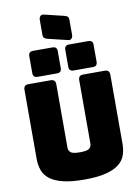

<svg xmlns="http://www.w3.org/2000/svg" viewBox="-122 -1267 990 1361"><g transform="rotate(-10 373.0 -586.5)"><path d="M682 -189Q682 -143 668.5 -105.5Q655 -68 620.5 -41.5Q586 -15 526 0Q466 15 373 15Q280 15 220 0Q160 -15 125.5 -41.5Q91 -68 77.5 -105.5Q64 -143 64 -189V-684Q64 -703 72.5 -711.5Q81 -720 100 -720H257Q276 -720 284.5 -711.5Q293 -703 293 -684V-228Q293 -208 308 -194.5Q323 -181 375 -181Q428 -181 443 -194.5Q458 -208 458 -228V-684Q458 -703 466.5 -711.5Q475 -720 494 -720H646Q665 -720 673.5 -711.5Q682 -703 682 -684ZM569 -760H431Q414 -760 406 -768Q398 -776 398 -793V-914Q398 -931 406 -939Q414 -947 431 -947H569Q586 -947 594 -939Q602 -931 602 -914V-793Q602 -776 594 -768Q586 -760 569 -760ZM311 -760H173Q156 -760 147.5 -768Q139 -776 139 -793V-914Q139 -931 147.5 -939Q156 -947 173 -947H311Q328 -947 336 -939Q344 -931 344 -914V-793Q344 -776 336 -768Q328 -760 311 -760ZM291 -1187 428 -1154Q446 -1150 455 -1143.5Q464 -1137 464 -1118V-1012Q464 -995 455 -985Q446 -975 430 -979L293 -1012Q275 -1016 266 -1022.5Q257 -1029 257 -1048V-1154Q257 -1171 266 -1181Q275 -1191 291 -1187Z"/></g></svg>

Font: Bungee
Style: Regular
Weight: 400
Designer: David Jonathan Ross
Foundry: David Jonathan Ross
Version: Version 1.000;PS 1.0;hotconv 1.0.72;makeotf.lib2.5.5900